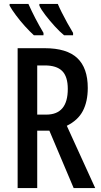

<svg xmlns="http://www.w3.org/2000/svg" viewBox="-20 -960 516 980"><path d="M208 -714Q321 -714 374.5 -663.5Q428 -613 428 -511Q428 -442 403 -394Q378 -346 321 -318L466 0H356L232 -293H170V0H70V-714ZM209 -626H170V-375H216Q326 -375 326 -506Q326 -569 297.5 -597.5Q269 -626 209 -626ZM275 -940Q282 -923 295 -897Q308 -871 323.5 -843Q339 -815 353 -792V-780H307Q285 -798 259.5 -826Q234 -854 212 -882.5Q190 -911 181 -931V-940ZM125 -940Q158 -866 202 -792V-780H153Q133 -798 108 -825.5Q83 -853 61.5 -882Q40 -911 29 -931V-940Z"/></svg>

Font: Noto Sans ExtraCondensed Medium
Style: Regular
Weight: 500
Width: 2
Designer: Monotype Design Team
Foundry: Monotype Imaging Inc.
Version: Version 2.013; ttfautohint (v1.8.4.7-5d5b)